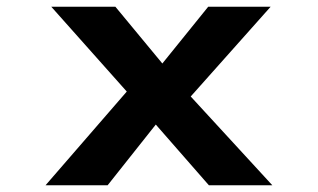

<svg xmlns="http://www.w3.org/2000/svg" viewBox="-20 -549 942 569"><path d="M599 0 411 -215 383 -247 132 -529H322L485 -332L514 -297L787 0ZM115 0 369 -293 464 -208 299 0ZM522 -237 433 -326 597 -529H782Z"/></svg>

Font: Lexend Peta SemiBold
Style: Regular
Weight: 600
Designer: Bonnie Shaver-Troup, Thomas Jockin
Foundry: Lexend
Version: Version 1.007